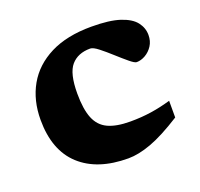

<svg xmlns="http://www.w3.org/2000/svg" viewBox="-101 -643 796 766"><g transform="rotate(-20 297.0 -260.0)"><path d="M359.5 -531.5Q436 -531.5 480.5 -516.8Q525 -502 544 -477.2Q563 -452.5 563 -422.5Q563 -396.5 550.5 -377.2Q538 -358 519.2 -347.2Q500.5 -336.5 482 -336.5Q473.5 -336.5 452.8 -353.8Q432 -371 407.2 -393.5Q382.5 -416 360.2 -433.5Q338 -451 325.5 -451Q273 -451 244.5 -418Q216 -385 216 -300Q216 -233 231.8 -194.2Q247.5 -155.5 283 -139Q318.5 -122.5 377.5 -122.5Q425 -122.5 466.5 -128.8Q508 -135 550.5 -147.5V-76.5Q471.5 -26.5 417.2 -6.8Q363 13 320 13Q189 13 115.8 -54.2Q42.5 -121.5 42.5 -251Q42.5 -333.5 78.2 -396.8Q114 -460 184.8 -495.8Q255.5 -531.5 359.5 -531.5Z"/></g></svg>

Font: Newsreader 6pt
Style: Bold
Weight: 700
Designer: Hugues Gentile
Foundry: Production Type
Version: Version 1.003; ttfautohint (v1.8.3)